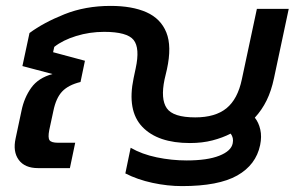

<svg xmlns="http://www.w3.org/2000/svg" viewBox="-20 -570 1010 651"><path d="M597 61Q548 61 497 50Q446 39 405 18L423 -69Q461 -47 511.5 -36.5Q562 -26 613 -26Q683 -26 723.5 -42Q764 -58 769 -84Q773 -103 762 -117Q735 -103 700.5 -94Q666 -85 624 -85Q515 -85 462.5 -140Q410 -195 433 -305L440 -338Q455 -407 433 -434.5Q411 -462 333 -462Q284 -462 238.5 -448Q193 -434 164 -411L160 -393L268 -364L253 -292Q212 -282 191 -260Q170 -238 161 -194L147 -129Q142 -103 148 -94.5Q154 -86 177 -86H235L217 0H109Q64 0 43.5 -28Q23 -56 33 -101L53 -195Q62 -239 86 -272.5Q110 -306 158 -319L56 -346L80 -458Q127 -493 198 -521.5Q269 -550 355 -550Q428 -550 476.5 -528.5Q525 -507 544 -460Q563 -413 546 -335L538 -301Q524 -234 545.5 -203Q567 -172 642 -172Q710 -172 748 -203Q786 -234 800 -301L851 -540H959L909 -305Q900 -262 884 -229.5Q868 -197 844 -171Q857 -155 862.5 -131Q868 -107 862 -78Q848 -11 784.5 25Q721 61 597 61Z"/></svg>

Font: Kanit
Style: Italic
Weight: 400
Italic angle: -12°
Designer: Katatrad Team
Foundry: CadsonDemak
Version: Version 2.000; ttfautohint (v1.8.3)